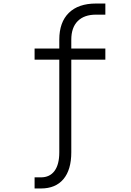

<svg xmlns="http://www.w3.org/2000/svg" viewBox="-20 -868 740 1088"><path d="M577 -848V-785H524Q457 -785 420.5 -748.5Q384 -712 384 -643V-593H577V-530H384V-5Q384 94 339.5 147Q295 200 212 200H176V137H212Q262 137 289 100.5Q316 64 316 -5V-530H176V-593H316V-643Q316 -742 370 -795Q424 -848 524 -848Z"/></svg>

Font: Martian Mono SemiExpanded ExtraLight
Style: Regular
Weight: 250
Monospace: yes
Version: Version 0.930